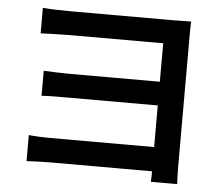

<svg xmlns="http://www.w3.org/2000/svg" viewBox="-47 -609 837 726"><g transform="rotate(5 371.0 -246.0)"><path d="M76 27C93 26 130 24 160 24H552C552 39 552 55 551 64H651C650 48 649 20 649 4V-495C649 -515 649 -541 650 -553C636 -553 605 -552 582 -552H199C168 -552 110 -553 87 -556V-459C108 -460 168 -462 199 -462H552V-316H209C174 -316 134 -318 111 -319V-224C133 -226 174 -226 210 -226H552V-68H160C125 -68 93 -70 76 -72Z"/></g></svg>

Font: GenEiGothic-pro-SemiBold
Style: Regular
Weight: 500
Designer: Ryoko NISHIZUKA (kana & ideographs); Paul D. Hunt (Latin, Greek & Cyrillic); Wenlong ZHANG (bopomofo); Sandoll Communica
Foundry: Adobe Systems Incorporated; o_tamon
Version: Version 1.000.140830